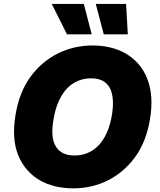

<svg xmlns="http://www.w3.org/2000/svg" viewBox="-20 -975 835 1004"><path d="M61.1 -373.6Q80.3 -492.2 139.2 -573.2Q168.3 -613.3 204.4 -643.8Q240.4 -674.4 281.8 -695.1Q323.2 -715.9 369.3 -726.6Q415.5 -737.2 464.5 -737.2Q512.1 -737.2 556.1 -726.9Q600.1 -716.6 637.4 -695.1Q674.7 -673.7 703.8 -640.4Q733 -607.2 750.7 -561.4Q784.8 -473.7 764.2 -350.9Q744.3 -232.2 685.4 -152Q656.2 -112.6 620.4 -82.2Q584.5 -51.8 543.5 -31.4Q502.5 -11 456.9 -0.5Q411.2 9.9 362.2 9.9Q315 9.9 271 -0.2Q226.9 -10.3 189.6 -31.4Q152.3 -52.6 122.9 -85.6Q93.4 -118.6 74.9 -164.4Q40.5 -250 61.1 -373.6ZM369.3 -161.9Q408.4 -161.9 440.5 -176.1Q472.7 -190.3 497.7 -217.3Q522.7 -244.3 539.8 -283.7Q556.8 -323.2 565.3 -373.6Q580.3 -467.3 553.4 -516.3Q526.6 -565.3 457.4 -565.3Q426.5 -565.3 401.1 -557Q375.7 -548.7 355.1 -533.9Q334.5 -519.2 318.7 -498.9Q302.9 -478.7 291.2 -454.7Q279.5 -430.8 271.8 -404.5Q264.2 -378.2 259.9 -350.9Q242.9 -256 272 -209Q301.1 -161.9 369.3 -161.9ZM250.7 -954.5H418.3L459.5 -795.5H330.3ZM639.2 -954.5 648.4 -795.5H522.7L480.8 -954.5Z"/></svg>

Font: Inter P Black
Style: Italic
Weight: 900
Italic angle: -9.40001°
Designer: Rasmus Andersson
Foundry: rsms
Version: Version 3.018;git-588b23468